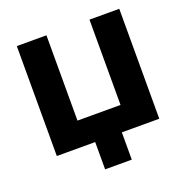

<svg xmlns="http://www.w3.org/2000/svg" viewBox="-152 -844 1119 1157"><g transform="rotate(-20 408.0 -265.0)"><path d="M326 175V0H80V-705H270V-158H546V-705H737V0H497V175Z"/></g></svg>

Font: Nunito Sans 8pt Black
Style: Regular
Weight: 900
Version: Version 3.101;gftools[0.9.27]